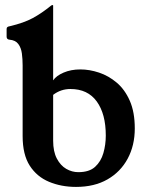

<svg xmlns="http://www.w3.org/2000/svg" viewBox="-20 -724 576 755"><path d="M279 11Q221 11 173 -9Q125 -29 97 -72.5Q69 -116 69 -189V-467Q69 -492 66 -514Q63 -536 52 -551Q41 -566 17 -568Q6 -569 6 -580V-610Q6 -615 9 -617.5Q12 -620 19 -621Q74 -634 109 -653Q144 -672 181 -702Q184 -704 186 -704H187Q189 -704 189 -702V-408Q201 -426 230 -438.5Q259 -451 296 -451Q332 -451 369.5 -438.5Q407 -426 439 -399Q471 -372 490.5 -327.5Q510 -283 510 -219Q510 -152 482 -100Q454 -48 402.5 -18.5Q351 11 279 11ZM288 -47Q331 -47 354 -68Q377 -89 386.5 -122Q396 -155 396 -191Q396 -276 360.5 -325Q325 -374 257 -374Q219 -374 189 -351V-171Q189 -128 203.5 -100.5Q218 -73 240.5 -60Q263 -47 288 -47Z"/></svg>

Font: Young Serif Light
Style: Regular
Weight: 300
Designer: Bastien Sozeau
Foundry: NBR — Bastien Sozeau
Version: Version 5.001